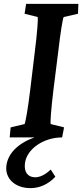

<svg xmlns="http://www.w3.org/2000/svg" viewBox="-20 -710 425 992"><path d="M256 -245 281 -444C293 -547 304 -613 309 -622L383 -639L385 -690H115L107 -639L175 -622C177 -613 173 -546 160 -444L136 -245C124 -146 112 -79 107 -69L35 -52L30 0H158C74 30 21 82 13 146C5 213 58 262 138 262C184 262 230 242 266 203L242 166C214 193 186 206 162 206C123 206 103 178 109 133C118 60 205 0 301 0L311 -52L242 -69C239 -79 244 -144 256 -245Z"/></svg>

Font: TPK Tissa Web SemiBold
Style: Italic
Weight: 600
Italic angle: -7°
Designer: Jacques Le Bailly, Suppakit Chalermlarp | Katatrad Co.,Ltd.
Foundry: Jacques Le Bailly, Cadson Demak Co.,Ltd.
Version: Version 5.000;Glyphs 3.1.2 (3151)